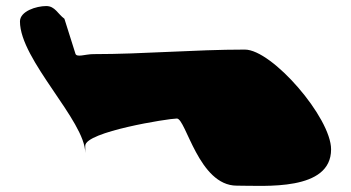

<svg xmlns="http://www.w3.org/2000/svg" viewBox="-20 -740 1161 635"><path d="M229 -564 193 -678C171 -694 162 -720 133 -720C100 -720 46 -703 46 -669C46 -542 262 -340 262 -234V-258C262 -304 537 -348 565 -348C595 -348 637 -126 763 -126C856 -126 1075 -107 1075 -246C1075 -351 880 -576 790 -576C621 -576 456 -561 289 -561C261 -561 232 -548 229 -564Z"/></svg>

Font: CISF Camouflage Kit
Style: Regular
Weight: 400
Designer: Robert Jablonski, Jasper
Foundry: Cannot Into Space Fonts
Version: Version 1.27